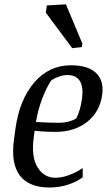

<svg xmlns="http://www.w3.org/2000/svg" viewBox="-20 -835 498 866"><path d="M440.9 -407.7Q430.2 -330.1 373 -285.2Q315.9 -240.2 231.4 -240.2Q201.7 -240.2 176.8 -241.7Q151.9 -243.2 136.2 -245.1L132.3 -216.3Q120.1 -127.4 149.4 -80.3Q178.7 -33.2 229.5 -33.2Q259.3 -33.2 293.5 -46.1Q327.6 -59.1 353 -77.1V-35.2Q326.2 -15.1 286.9 -2.2Q247.6 10.7 203.1 10.7Q110.4 10.7 69.1 -43.9Q27.8 -98.6 43.5 -209.5L49.8 -254.9Q67.9 -385.7 134.5 -463.1Q201.2 -540.5 299.8 -540.5Q378.4 -540.5 414.1 -504.9Q449.7 -469.2 440.9 -407.7ZM211.4 -472.7Q189 -439.5 170.2 -389.6Q151.4 -339.8 142.1 -284.7Q169.4 -283.2 196 -282.2Q222.7 -281.2 248 -281.2Q269 -281.2 288.8 -286.4Q308.6 -291.5 324.2 -300.8Q334 -320.8 340.1 -342Q346.2 -363.3 350.1 -391.6Q356.9 -440.9 340.6 -468.8Q324.2 -496.6 284.2 -496.6Q266.6 -496.6 247.6 -490.2Q228.5 -483.9 211.4 -472.7ZM349.1 -622.6 305.7 -617.7 186.5 -778.3 191.4 -810.5 277.3 -815.4 351.6 -638.2Z"/></svg>

Font: Noticia Text
Style: Italic
Weight: 400
Italic angle: -8°
Designer: JM Sole
Foundry: JM Sole
Version: Version 1.003